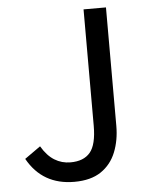

<svg xmlns="http://www.w3.org/2000/svg" viewBox="-50 -697 577 750"><g transform="rotate(-5 238.5 -322.0)"><path d="M211.4 12.2Q86.9 12.2 27.8 -93.8L89.8 -137.7Q112.3 -99.6 140.6 -82.3Q168.9 -64.9 203.1 -64.9Q254.9 -64.9 280.3 -95.2Q305.7 -125.5 305.7 -199.7V-655.8H393.6V-191.4Q393.6 -134.8 375 -88.4Q356.4 -42 316.4 -14.9Q276.4 12.2 211.4 12.2Z"/></g></svg>

Font: Varta Light Medium
Style: Regular
Weight: 500
Version: Version 1.004